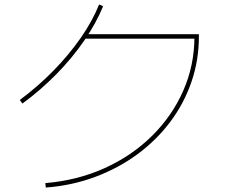

<svg xmlns="http://www.w3.org/2000/svg" viewBox="-20 -823 1040 864"><path d="M184 1Q328 -11 450 -66Q572 -121 663 -210.5Q754 -300 804.5 -414.5Q855 -529 855 -659L865 -649H360V-669H875V-659Q875 -552 841.5 -454.5Q808 -357 746 -274.5Q684 -192 598.5 -129Q513 -66 408.5 -27Q304 12 186 21ZM69 -373Q151 -434 220.5 -505Q290 -576 343 -652Q396 -728 426 -803L444 -795Q413 -719 359.5 -641Q306 -563 235 -490.5Q164 -418 81 -357Z"/></svg>

Font: M PLUS 1 Thin
Style: Regular
Weight: 100
Designer: Coji Morishita
Foundry: UNDERFOREST DESIGN
Version: Version 1.001